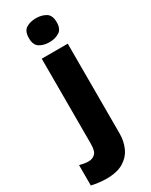

<svg xmlns="http://www.w3.org/2000/svg" viewBox="-307 -821 876 1112"><g transform="rotate(-30 130.5 -265.0)"><path d="M47 240Q24 240 -4.5 236.5Q-33 233 -52 228V92Q-36 96 -22 98.5Q-8 101 8 101Q33 101 51 84.5Q69 68 69 18V-550H243V51Q243 101 224 144Q205 187 162 213.5Q119 240 47 240ZM64 -689Q64 -737 91 -753.5Q118 -770 157 -770Q194 -770 222 -753.5Q250 -737 250 -689Q250 -644 222 -627Q194 -610 157 -610Q118 -610 91 -627Q64 -644 64 -689Z"/></g></svg>

Font: Noto Sans Oriya ExtraBold
Style: Regular
Weight: 800
Version: Version 2.003